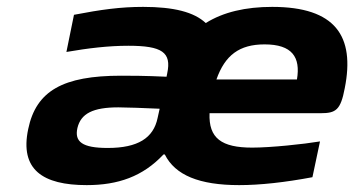

<svg xmlns="http://www.w3.org/2000/svg" viewBox="-20 -529 1030 558"><path d="M396 -509C330 -509 273 -501 195 -486L173 -378C237 -389 295 -396 353 -396C451 -396 479 -377 466 -316L464 -306C402 -309 357 -309 332 -309C163 -309 85 -265 62 -154C37 -36 104 9 232 9C323 9 395 -16 455 -80H459C489 -20 559 9 675 9C736 9 808 1 888 -14L910 -118C862 -110 767 -100 713 -100C624 -100 586 -127 589 -200H912C956 -200 970 -209 982 -273C1012 -424 955 -509 771 -509C694 -509 629 -494 578 -462C544 -494 485 -509 396 -509ZM205 -157C215 -199 250 -217 324 -217C347 -217 400 -215 444 -213L438 -186C426 -128 381 -99 293 -99C219 -99 196 -117 205 -157ZM609 -298C634 -369 676 -400 749 -400C829 -400 854 -363 843 -298Z"/></svg>

Font: LT Wave Bold
Style: Italic
Weight: 700
Designer: Daniel Lyons
Version: Version 2.5 (Glyphs App)